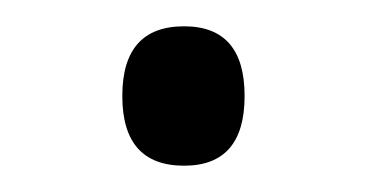

<svg xmlns="http://www.w3.org/2000/svg" viewBox="-20 -116 279 146"><path d="M120 10Q73 10 73 -43Q73 -96 120 -96Q166 -96 166 -43Q166 10 120 10Z"/></svg>

Font: Ojuju Light
Style: Regular
Weight: 300
Designer: Chisaokwu Joboson, Mirko Velimirovic
Foundry: Udi Foundry
Version: Version 1.000